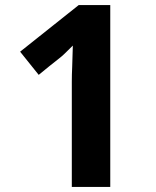

<svg xmlns="http://www.w3.org/2000/svg" viewBox="-20 -734 612 754"><path d="M262 0V-413Q262 -441 263.5 -472Q265 -503 266 -555Q247 -536 234.5 -524Q222 -512 214 -506Q194 -490 173 -473.5Q152 -457 132 -440L59 -531L289 -714H413V0Z"/></svg>

Font: Noto Naskh Arabic
Style: Regular
Weight: 400
Designer: Monotype Design Team, David Williams, Mohamad Dakak and Nizar Qandah
Foundry: Monotype Imaging Inc.
Version: Version 2.013